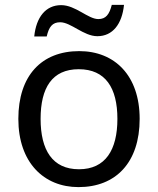

<svg xmlns="http://www.w3.org/2000/svg" viewBox="-20 -755 645 785"><path d="M120 -606H171C180 -645 194 -664 226 -664C270 -664 322 -607 378 -607C441 -607 479 -657 487 -735H437C427 -696 413 -677 382 -677C340 -677 289 -734 230 -734C167 -734 128 -685 120 -606ZM551 -269C551 -446 449 -546 304 -546C150 -546 55 -446 55 -269C55 -91 159 10 301 10C454 10 551 -91 551 -269ZM146 -269C146 -396 193 -472 302 -472C411 -472 460 -396 460 -269C460 -142 411 -63 303 -63C194 -63 146 -142 146 -269Z"/></svg>

Font: Noto Sans Gujarati UI
Style: Regular
Weight: 400
Designer: Jelle Bosma - Monotype Design Team, Universal Thirst
Foundry: Monotype Imaging Inc.
Version: Version 2.106